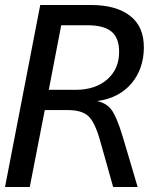

<svg xmlns="http://www.w3.org/2000/svg" viewBox="-24 -749 646 769"><path d="M-3.9 0H95.2L155.3 -308.1H249C282.7 -308.1 311.5 -300.8 329.6 -284.2C347.7 -267.6 363.3 -234.4 377.4 -184.1L429.2 0H527.3L468.3 -199.2C450.2 -260.3 433.6 -295.4 420.9 -311.5C407.2 -328.6 386.2 -340.3 364.3 -344.2C423.3 -351.6 469.2 -376 502 -414.1C535.6 -453.1 552.2 -504.4 552.2 -558.6C552.2 -613.8 535.2 -655.8 497.1 -685.5C460 -714.4 407.7 -729 340.3 -729H137.2ZM171.4 -389.2 221.2 -647.9H325.2C369.6 -647.9 401.9 -639.6 422.4 -622.6C442.9 -605.5 453.1 -578.6 453.1 -541.5C453.1 -495.6 437.5 -459 405.8 -431.2C374 -403.3 331.5 -389.2 278.3 -389.2Z"/></svg>

Font: Hack
Style: Oblique
Weight: 400
Italic angle: -12°
Monospace: yes
Designer: Christopher Simpkins
Foundry: Christopher Simpkins
Version: Version 2.010